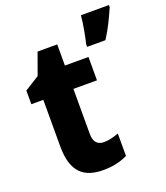

<svg xmlns="http://www.w3.org/2000/svg" viewBox="-141 -857 836 965"><g transform="rotate(-20 277.5 -375.0)"><path d="M555 -749V-760H405C402 -719 389 -650 380 -614V-600H478C511 -651 534 -701 555 -749ZM296 -121C262 -121 243 -142 243 -183V-425H369V-550H243V-663H138L96 -547L18 -498V-425H82V-175C82 -37 144 10 246 10C301 10 340 -1 376 -18V-138C349 -128 323 -121 296 -121Z"/></g></svg>

Font: Noto Sans Thai Looped SemiCondensed ExtraBold
Style: Regular
Weight: 800
Width: 4
Designer: Sasikarn Vongin, Ben Mitchell
Foundry: The Fontpad Ltd
Version: Version 1.001